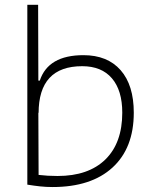

<svg xmlns="http://www.w3.org/2000/svg" viewBox="-20 -752 626 782"><path d="M193.8 9.8Q168 9.8 143.1 7.1Q118.2 4.4 91.3 0V-732.4H135.3L136.2 -423.8H142.1Q176.3 -527.3 319.8 -527.3Q417.5 -527.3 471.2 -466.3Q524.9 -405.3 524.9 -293Q524.9 -148.9 438.2 -69.6Q351.6 9.8 193.8 9.8ZM136.2 -294.4 137.2 -39.6Q173.8 -35.2 214.4 -35.2Q340.3 -35.2 409.2 -102.5Q478 -169.9 478 -293Q478 -383.8 435.8 -433.1Q393.6 -482.4 314.9 -482.4Q137.2 -482.4 137.2 -291Z"/></svg>

Font: Cascadia Code NF ExtraLight
Style: Regular
Weight: 200
Monospace: yes
Designer: Aaron Bell
Foundry: Saja Typeworks
Version: Version 2404.023; ttfautohint (v1.8.4)